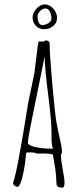

<svg xmlns="http://www.w3.org/2000/svg" viewBox="-20 -857 366 886"><path d="M183.6 -722.2Q159.7 -722.2 145 -738.5Q130.4 -754.9 130.4 -776.1Q130.4 -797.4 148.4 -817.1Q166.5 -836.9 187 -836.9Q207.5 -836.9 225.3 -817.6Q243.2 -798.3 243.2 -774.7Q243.2 -751 225.3 -736.6Q207.5 -722.2 183.6 -722.2ZM189.7 -817.9Q176.3 -817.9 164.8 -805.7Q153.3 -793.5 153.3 -782.7Q153.3 -772 154.5 -764.4Q155.8 -756.8 161.1 -749Q166.5 -741.2 177 -741.2Q187.5 -741.2 202.4 -749.5Q217.3 -757.8 217.3 -772.5Q217.3 -787.1 210.2 -802.5Q203.1 -817.9 189.7 -817.9ZM179.2 -148.9 152.8 -147.9Q138.7 -153.8 121.6 -153.8Q104.5 -153.8 103 -152.8Q101.6 -151.9 101.1 -149.4Q100.6 -147 100.1 -146L98.1 -126Q96.2 -100.6 88.9 -64.9Q75.2 4.9 60.1 4.9Q53.7 4.9 46.9 -0.5Q40 -5.9 40 -12.2Q52.7 -49.8 66.4 -126Q80.1 -202.1 83.5 -220.9Q86.9 -239.7 96.2 -296.9Q105.5 -354 108.4 -372.1Q111.3 -390.1 124.3 -450.2Q137.2 -510.3 139.9 -528.8Q142.6 -547.4 146 -579.1Q154.3 -657.2 159.2 -666L172.9 -665Q185.1 -665 190.9 -670.9Q197.3 -670.9 203.1 -666.7Q209 -662.6 209 -655.8Q209 -607.9 221.2 -470.7Q233.4 -333.5 240.5 -293.2Q247.6 -252.9 256.8 -214.1Q266.1 -175.3 266.1 -154.8L261.2 -141.1Q261.2 -118.7 269.5 -75Q277.8 -31.2 277.8 -13.4Q277.8 4.4 270 8.8Q249.5 8.8 244.9 2.9Q240.2 -2.9 240.2 -15.9Q240.2 -28.8 238.5 -47.6Q236.8 -66.4 235.1 -77.6Q233.4 -88.9 229.2 -113Q225.1 -137.2 224.1 -144Q205.1 -148.9 179.2 -148.9ZM108.9 -198.2Q108.9 -188 132.8 -181.2Q169.4 -170.9 213.9 -170.9H224.1Q217.8 -190.4 217.8 -215.8V-238.8Q217.8 -300.8 202.4 -419.4Q187 -538.1 186 -596.2Q133.8 -337.9 121.3 -277.1Q108.9 -216.3 108.9 -198.2Z"/></svg>

Font: Amatic SC
Style: Regular
Weight: 400
Version: Version 1.004